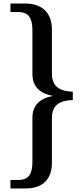

<svg xmlns="http://www.w3.org/2000/svg" viewBox="-20 -820 476 1084"><path d="M39 244H124C221 244 273 192 273 100V-153C273 -233 325 -253 391 -255V-302C325 -305 273 -325 273 -405V-655C273 -744 221 -800 124 -800H39V-752H84C143 -752 163 -716 163 -649V-402C163 -338 198 -294 274 -280V-277C199 -263 163 -219 163 -155V94C163 161 143 196 84 196H39Z"/></svg>

Font: Noto Serif Malayalam Medium
Style: Regular
Weight: 500
Designer: Indian type Foundry, Jelle Bosma, Monotype Design Team
Foundry: Monotype Imaging Inc.
Version: Version 2.104